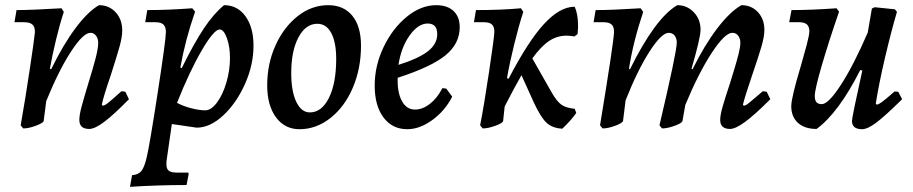

<svg xmlns="http://www.w3.org/2000/svg" viewBox="-20 -488 3535 743"><path d="M479 -104Q420 -44 383.5 -16.5Q347 11 325 11Q287 11 287 -24Q287 -43 296 -76.5Q305 -110 322 -166Q340 -224 350 -262.5Q360 -301 360 -322Q360 -339 351.5 -350Q343 -361 330 -361Q302 -361 254.5 -288Q207 -215 159 -97L149 -20Q147 -12 119 -1.5Q91 9 70 9L60 -3Q78 -105 95.5 -222Q113 -339 115 -362Q116 -383 106 -392.5Q96 -402 74 -402H36L44 -449Q102 -449 218 -456L227 -442Q212 -397 197 -335Q182 -273 173 -222L178 -220Q225 -316 272.5 -379.5Q320 -443 363 -468Q402 -468 427.5 -440.5Q453 -413 453 -370Q453 -345 443 -309Q433 -273 409 -198Q381 -117 374 -83L377 -79Q384 -79 396.5 -88.5Q409 -98 450 -135L465 -133Z M547 124Q558 80 590 -127.5Q622 -335 622 -364Q622 -384 612.5 -393Q603 -402 581 -402H542L550 -449Q630 -449 724 -456L735 -443Q697 -334 678 -227L683 -224Q732 -323 769.5 -379Q807 -435 847 -468Q899 -468 930 -425Q961 -382 961 -311Q961 -237 928 -163Q895 -89 844 -41.5Q793 6 741 6L645 -8L625 131Q624 137 624 148Q624 166 633.5 173Q643 180 667 180H709L710 186L702 228Q590 228 483 235L491 190Q515 188 526.5 174.5Q538 161 547 124ZM665 -90Q689 -77 720.5 -69Q752 -61 774 -61Q797 -61 819.5 -91Q842 -121 856 -168.5Q870 -216 870 -264Q870 -307 858 -340.5Q846 -374 830 -374Q808 -374 761 -293.5Q714 -213 665 -90Z M1014 -158Q1014 -241 1046 -312Q1078 -383 1132 -425.5Q1186 -468 1250 -468Q1310 -468 1343.5 -427Q1377 -386 1377 -311Q1377 -223 1345.5 -149Q1314 -75 1259 -31.5Q1204 12 1139 12Q1082 12 1048 -34Q1014 -80 1014 -158ZM1281 -260Q1281 -324 1262 -360Q1243 -396 1208 -396Q1163 -396 1135 -343.5Q1107 -291 1107 -205Q1107 -135 1126.5 -94Q1146 -53 1179 -53Q1225 -53 1253 -109.5Q1281 -166 1281 -260Z M1519 -187Q1517 -131 1535 -97.5Q1553 -64 1586 -64Q1615 -64 1643.5 -86Q1672 -108 1692 -147L1707 -145L1730 -114Q1702 -59 1653 -23.5Q1604 12 1556 12Q1498 12 1464 -33.5Q1430 -79 1430 -157Q1430 -234 1464.5 -306Q1499 -378 1554 -423Q1609 -468 1668 -468Q1711 -468 1735 -445.5Q1759 -423 1759 -383Q1759 -319 1704 -274Q1649 -229 1519 -187ZM1522 -237Q1601 -262 1636.5 -290Q1672 -318 1672 -356Q1672 -397 1635 -397Q1598 -397 1565 -350.5Q1532 -304 1522 -237Z M2172 -350Q2136 -350 2105 -329.5Q2074 -309 2040 -262L2115 -130Q2135 -95 2153 -82.5Q2171 -70 2204 -67L2210 -51Q2189 -21 2156 10Q2118 8 2095.5 -12.5Q2073 -33 2046 -91L1998 -197Q1974 -156 1933 -76L1927 -20Q1926 -12 1897.5 -1.5Q1869 9 1848 9L1838 -3Q1853 -79 1873 -213Q1893 -347 1893 -365Q1893 -385 1883.5 -393.5Q1874 -402 1852 -402H1814L1822 -449Q1921 -449 1996 -456L2005 -442Q1988 -390 1970 -317Q1952 -244 1942 -186L1948 -183Q2024 -329 2085.5 -395.5Q2147 -462 2204 -462Q2217 -433 2217 -387Q2217 -376 2215 -356L2203 -347Q2186 -350 2172 -350Z M2932 -135 2947 -133 2961 -104Q2900 -43 2863 -16Q2826 11 2805 11Q2767 11 2767 -24Q2767 -42 2776 -74Q2785 -106 2805 -166Q2808 -176 2820 -215Q2832 -254 2838.5 -280.5Q2845 -307 2845 -322Q2845 -339 2836.5 -350Q2828 -361 2814 -361Q2785 -361 2734 -283Q2683 -205 2632 -82L2621 -20Q2620 -12 2591.5 -1.5Q2563 9 2542 9L2532 -3Q2599 -288 2599 -323Q2599 -340 2590.5 -350.5Q2582 -361 2568 -361Q2540 -361 2493.5 -288.5Q2447 -216 2401 -100L2391 -20Q2389 -12 2361 -1.5Q2333 9 2312 9L2302 -3Q2355 -326 2356 -362Q2357 -383 2347.5 -392.5Q2338 -402 2316 -402H2277L2285 -449Q2349 -449 2459 -456L2469 -442Q2430 -325 2414 -222L2418 -220Q2465 -316 2511.5 -379.5Q2558 -443 2601 -468Q2639 -468 2665 -440.5Q2691 -413 2691 -373Q2691 -342 2656 -222L2660 -220Q2706 -313 2755 -377.5Q2804 -442 2849 -468Q2888 -468 2913 -441Q2938 -414 2938 -372Q2938 -346 2926 -305.5Q2914 -265 2891 -198Q2863 -116 2855 -83L2858 -79Q2865 -79 2877 -88.5Q2889 -98 2932 -135Z M3471 -104Q3404 -38 3370.5 -13Q3337 12 3316 12Q3277 12 3277 -20Q3277 -35 3317 -215L3309 -217Q3225 -51 3140 11Q3094 11 3068 -12.5Q3042 -36 3042 -77Q3042 -110 3080 -236Q3092 -277 3102 -315Q3112 -353 3112 -367Q3112 -385 3102.5 -393.5Q3093 -402 3072 -402H3034L3043 -449Q3119 -449 3217 -456L3227 -443Q3186 -324 3159.5 -232.5Q3133 -141 3133 -117Q3133 -100 3139.5 -92.5Q3146 -85 3160 -85Q3186 -85 3235 -161Q3284 -237 3338 -362L3354 -455L3365 -460L3443 -452L3451 -442Q3428 -364 3404.5 -263.5Q3381 -163 3369 -87L3373 -83Q3380 -84 3392 -92.5Q3404 -101 3442 -134L3456 -133Z"/></svg>

Font: Alegreya Medium
Style: Italic
Weight: 500
Italic angle: -7°
Designer: Juan Pablo del Peral
Foundry: Huerta Tipografica
Version: Version 2.008; ttfautohint (v1.8)